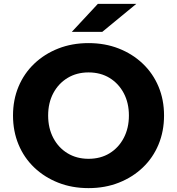

<svg xmlns="http://www.w3.org/2000/svg" viewBox="-20 -953 912 989"><path d="M436 16Q351 16 280 -12Q209 -40 156.5 -90Q104 -140 75.5 -208.5Q47 -277 47 -358Q47 -439 75.5 -507Q104 -575 156.5 -625Q209 -675 280 -703Q351 -731 436 -731Q521 -731 592 -703Q663 -675 715.5 -625Q768 -575 796.5 -507Q825 -439 825 -358Q825 -277 796.5 -208.5Q768 -140 715.5 -90Q663 -40 592 -12Q521 16 436 16ZM436 -135Q498 -135 544.5 -163.5Q591 -192 617.5 -242.5Q644 -293 644 -358Q644 -423 617.5 -473Q591 -523 544.5 -551.5Q498 -580 436 -580Q375 -580 328 -551.5Q281 -523 254.5 -473Q228 -423 228 -358Q228 -293 254.5 -242.5Q281 -192 328 -163.5Q375 -135 436 -135ZM682 -933 507 -789H350L484 -933Z"/></svg>

Font: Wix Madefor Display ExtraBold
Style: Regular
Weight: 800
Designer: Dalton Maag Ltd
Foundry: Dalton Maag Ltd
Version: Version 3.100